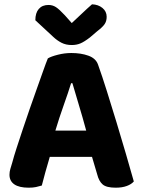

<svg xmlns="http://www.w3.org/2000/svg" viewBox="-20 -861 660 891"><path d="M407 -133H211Q200 -97 190.5 -62Q181 -27 174 0Q161 4 147 7Q133 10 113 10Q69 10 46.5 -5.5Q24 -21 24 -50Q24 -64 28 -77Q32 -90 37 -107Q44 -134 57 -174Q70 -214 85.5 -260.5Q101 -307 118 -356Q135 -405 151 -449.5Q167 -494 180 -531Q193 -568 202 -590Q217 -599 248.5 -607Q280 -615 311 -615Q356 -615 390.5 -602.5Q425 -590 435 -561Q454 -508 476 -438Q498 -368 520.5 -294Q543 -220 564 -148Q585 -76 601 -19Q590 -6 568.5 2Q547 10 517 10Q474 10 456.5 -5Q439 -20 431 -52ZM310 -475Q296 -430 275.5 -372.5Q255 -315 237 -255H380Q363 -318 345.5 -375.5Q328 -433 316 -475ZM313 -754Q336 -775 360 -798Q384 -821 407 -841Q436 -840 455.5 -824Q475 -808 475 -783Q475 -763 465.5 -749Q456 -735 431 -716L397 -687Q371 -667 353 -659.5Q335 -652 313 -652Q286 -652 265.5 -662.5Q245 -673 227 -690L144 -767Q144 -801 160 -819.5Q176 -838 205 -838Q224 -838 239.5 -828Q255 -818 281 -790Z"/></svg>

Font: Baloo Tammudu 2
Style: Bold
Weight: 700
Designer: Maithili Shingre, Omkar Shende and Ek Type
Foundry: Ek Type
Version: Version 1.640;hotconv 1.0.111;makeotfexe 2.5.65597; ttfautoh